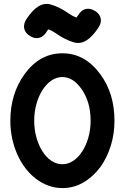

<svg xmlns="http://www.w3.org/2000/svg" viewBox="-20 -921 642 987"><path d="M300.8 -647Q417.5 -647 496.6 -538.1Q533.2 -487.8 550.8 -428.7Q568.4 -369.6 568.4 -300.3Q568.4 -232.4 549.6 -172.1Q530.8 -111.8 496.6 -63Q457 -10.7 407.7 17.6Q358.4 45.9 300.8 45.9Q263.7 45.9 229.5 33.4Q195.3 21 165.5 -1.5Q135.7 -23.9 111.3 -55.7Q86.9 -87.4 69.6 -126Q52.2 -164.6 42.7 -208.7Q33.2 -252.9 33.2 -300.3Q33.2 -437.5 105 -538.1Q183.1 -647 300.8 -647ZM397 -466.3Q354.5 -524.9 300.8 -524.9Q270.5 -524.9 244.1 -506.8Q217.8 -488.8 198.2 -458Q178.7 -427.2 167.2 -386.5Q155.8 -345.7 155.8 -300.3Q155.8 -254.9 167.2 -214.4Q178.7 -173.8 198.2 -143.1Q217.8 -112.3 244.1 -94.5Q270.5 -76.7 300.8 -76.7Q330.6 -76.7 356.9 -94.5Q383.3 -112.3 403.1 -143.1Q422.9 -173.8 434.3 -214.4Q445.8 -254.9 445.8 -300.3Q445.8 -399.4 397 -466.3ZM383.8 -845.2Q402.8 -876 433.1 -876Q450.2 -876 468.8 -864.3V-864.7Q498.5 -845.7 498.5 -815.4Q498.5 -799.3 486.8 -780.3Q424.8 -684.6 360.4 -703.1Q313 -716.8 265.6 -751L266.1 -750.5Q256.3 -757.3 246.8 -762.2Q237.3 -767.1 227.5 -770Q226.6 -768.1 225.1 -766.1Q224.1 -764.2 222.2 -761.5Q220.2 -758.8 217.8 -754.9Q197.8 -725.1 168.9 -725.1Q149.9 -725.1 132.8 -737.3Q118.2 -746.1 110.8 -758.5Q103.5 -771 103.5 -785.6Q103.5 -802.2 114.7 -820.8Q176.3 -916.5 240.7 -897.9H240.2Q286.1 -885.3 335.9 -850.1Q351.6 -838.9 373 -830.6Q373.5 -830.6 384.3 -846.2Z"/></svg>

Font: Erica Type
Style: Bold
Weight: 700
Designer: Peter Wiegel
Foundry: Peter Wiegel
Version: Version 1.000 2010 initial release